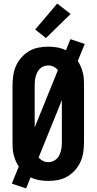

<svg xmlns="http://www.w3.org/2000/svg" viewBox="-20 -1004 540 1074"><path d="M126 50 46 23 85 -72Q75 -87 68 -104Q61 -121 56.5 -138.5Q52 -156 51 -174Q50 -192 50 -210V-525Q50 -553 54 -581Q58 -609 69 -634.5Q80 -660 99 -681.5Q118 -703 142 -717.5Q166 -732 194 -737.5Q222 -743 250 -743Q275 -743 300.5 -738.5Q326 -734 349 -723L374 -785L454 -758L415 -663Q425 -648 432 -631Q439 -614 443.5 -596.5Q448 -579 449 -561Q450 -543 450 -525V-210Q450 -182 446 -154Q442 -126 431 -100.5Q420 -75 401 -53.5Q382 -32 358 -17.5Q334 -3 306 2.5Q278 8 250 8Q225 8 199.5 3.5Q174 -1 151 -12ZM174 -291 304 -612Q294 -624 280 -631Q266 -638 250 -638Q237 -638 225 -633.5Q213 -629 203.5 -620Q194 -611 188.5 -599.5Q183 -588 179.5 -575.5Q176 -563 175 -550Q174 -537 174 -525ZM250 -97Q263 -97 275 -101.5Q287 -106 296.5 -115Q306 -124 311.5 -135.5Q317 -147 320.5 -159.5Q324 -172 325 -185Q326 -198 326 -210V-444L196 -123Q206 -111 220 -104Q234 -97 250 -97ZM237 -791 177 -839 300 -984 375 -926Z"/></svg>

Font: Iosevka Curly Extrabold
Style: Regular
Weight: 800
Monospace: yes
Designer: Belleve Invis
Foundry: Belleve Invis
Version: Version 22.1.2; ttfautohint (v1.8.4)